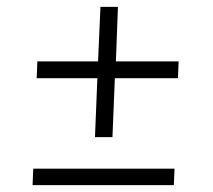

<svg xmlns="http://www.w3.org/2000/svg" viewBox="-20 -541 622 560"><path d="M257 -141 264 -313H87L89 -362H266L273 -521H324L318 -362H501L499 -313H315L308 -141ZM75 -1 77 -49H489L487 -1Z"/></svg>

Font: Literata 36pt
Style: Italic
Weight: 400
Italic angle: -2°
Designer: Latin by Veronika Burian and Jose Scaglione. Greek by Irene Vlachou. Cyrillic by Vera Evstafieva
Foundry: TypeTogether
Version: Version 3.002